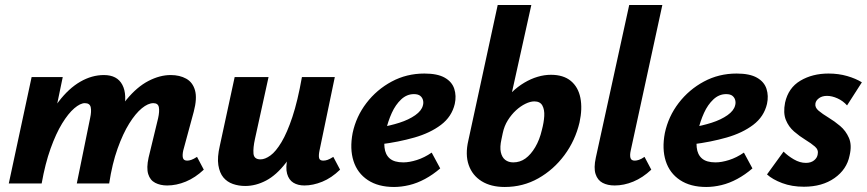

<svg xmlns="http://www.w3.org/2000/svg" viewBox="-20 -731 3454 765"><path d="M646 8Q619 8 598.5 -2.5Q578 -13 570.5 -37.5Q563 -62 572 -103L610 -260Q616 -287 613 -303.5Q610 -320 591 -320Q570 -320 545 -299.5Q520 -279 495 -239Q470 -199 448.5 -139Q427 -79 415 0H349Q373 -118 407.5 -200.5Q442 -283 484 -334Q526 -385 571.5 -408.5Q617 -432 660 -432Q696 -432 722 -417.5Q748 -403 757 -371Q766 -339 752 -286L710 -131Q706 -112 709 -101.5Q712 -91 726 -91Q733 -91 742 -94Q751 -97 765 -106L792 -55Q758 -23 720.5 -7.5Q683 8 646 8ZM15 0 106 -424H230L142 0ZM85 0Q107 -110 140 -191.5Q173 -273 213.5 -326Q254 -379 300 -405.5Q346 -432 394 -432Q447 -432 467.5 -393Q488 -354 472 -286L403 0H286L339 -260Q345 -287 341.5 -303.5Q338 -320 318 -320Q300 -320 276 -299.5Q252 -279 227.5 -239Q203 -199 181.5 -139Q160 -79 146 0Z M957 10Q931 10 908 2Q885 -6 870 -24Q855 -42 850 -73Q845 -104 856 -151L915 -424H1050L996 -178Q988 -142 990 -119Q992 -96 1018 -96Q1036 -96 1057.5 -111.5Q1079 -127 1101.5 -164.5Q1124 -202 1145 -265Q1166 -328 1183 -424H1246Q1222 -299 1189.5 -215Q1157 -131 1119 -82Q1081 -33 1040 -11.5Q999 10 957 10ZM1193 8Q1167 8 1149 -3Q1131 -14 1124 -38.5Q1117 -63 1126 -103L1192 -424H1314L1253 -131Q1249 -111 1251.5 -101Q1254 -91 1268 -91Q1276 -91 1285 -94Q1294 -97 1308 -106L1335 -55Q1301 -22 1264 -7Q1227 8 1193 8Z M1550 14Q1487 14 1445.5 -13.5Q1404 -41 1388.5 -89.5Q1373 -138 1385 -201Q1399 -267 1440 -320.5Q1481 -374 1540.5 -406Q1600 -438 1671 -438Q1723 -438 1752 -421.5Q1781 -405 1790 -377Q1799 -349 1792 -317Q1780 -266 1737 -233.5Q1694 -201 1631 -183Q1568 -165 1496 -156L1491 -223Q1534 -230 1571.5 -242Q1609 -254 1634.5 -272Q1660 -290 1665 -311Q1668 -321 1665.5 -331.5Q1663 -342 1654.5 -349Q1646 -356 1629 -356Q1601 -356 1578.5 -335Q1556 -314 1541 -281Q1526 -248 1517 -209Q1509 -172 1512 -143.5Q1515 -115 1533 -99.5Q1551 -84 1587 -84Q1611 -84 1641 -93.5Q1671 -103 1700 -123L1734 -60Q1705 -35 1673.5 -18Q1642 -1 1610.5 6.5Q1579 14 1550 14Z M1991 14Q1936 14 1899 -9Q1862 -32 1847.5 -73.5Q1833 -115 1846 -171L1963 -711H2097L2020 -364Q2043 -386 2069 -401.5Q2095 -417 2122 -425Q2149 -433 2175 -433Q2225 -433 2254.5 -408.5Q2284 -384 2292.5 -341Q2301 -298 2289 -243Q2272 -171 2229 -113Q2186 -55 2125 -20.5Q2064 14 1991 14ZM1978 -176Q1971 -145 1975.5 -124.5Q1980 -104 1993 -94Q2006 -84 2025 -84Q2052 -84 2073.5 -99.5Q2095 -115 2112.5 -144.5Q2130 -174 2139 -213Q2147 -243 2148.5 -268.5Q2150 -294 2141 -310.5Q2132 -327 2109 -327Q2093 -327 2073.5 -317.5Q2054 -308 2036 -291.5Q2018 -275 2003.5 -252Q1989 -229 1983 -200Z M2429 8Q2401 8 2381 -2.5Q2361 -13 2353 -37.5Q2345 -62 2354 -103L2487 -711H2619L2493 -131Q2489 -113 2492 -102Q2495 -91 2509 -91Q2516 -91 2525.5 -94Q2535 -97 2548 -106L2575 -55Q2541 -23 2503.5 -7.5Q2466 8 2429 8Z M2794 14Q2731 14 2689.5 -13.5Q2648 -41 2632.5 -89.5Q2617 -138 2629 -201Q2643 -267 2684 -320.5Q2725 -374 2784.5 -406Q2844 -438 2915 -438Q2967 -438 2996 -421.5Q3025 -405 3034 -377Q3043 -349 3036 -317Q3024 -266 2981 -233.5Q2938 -201 2875 -183Q2812 -165 2740 -156L2735 -223Q2778 -230 2815.5 -242Q2853 -254 2878.5 -272Q2904 -290 2909 -311Q2912 -321 2909.5 -331.5Q2907 -342 2898.5 -349Q2890 -356 2873 -356Q2845 -356 2822.5 -335Q2800 -314 2785 -281Q2770 -248 2761 -209Q2753 -172 2756 -143.5Q2759 -115 2777 -99.5Q2795 -84 2831 -84Q2855 -84 2885 -93.5Q2915 -103 2944 -123L2978 -60Q2949 -35 2917.5 -18Q2886 -1 2854.5 6.5Q2823 14 2794 14Z M3183 13Q3135 13 3096.5 -1.5Q3058 -16 3036 -36L3102 -127Q3119 -110 3143 -96Q3167 -82 3191 -82Q3211 -82 3223.5 -92Q3236 -102 3238 -116Q3242 -134 3227 -147Q3212 -160 3189 -174Q3166 -188 3144 -207Q3122 -226 3111 -253.5Q3100 -281 3108 -322Q3121 -381 3169 -409.5Q3217 -438 3281 -438Q3321 -438 3355.5 -428Q3390 -418 3414 -403L3355 -311Q3339 -329 3317 -339Q3295 -349 3275 -349Q3256 -349 3243.5 -340Q3231 -331 3229 -319Q3226 -303 3241.5 -290Q3257 -277 3281 -262.5Q3305 -248 3327.5 -229Q3350 -210 3362.5 -181.5Q3375 -153 3365 -111Q3354 -56 3305 -21.5Q3256 13 3183 13Z"/></svg>

Font: Ysabeau Infant ExtraBold
Style: Italic
Weight: 800
Italic angle: -12°
Designer: Christian Thalmann (Catharsis Fonts)
Version: Version 2.001;gftools[0.9.30]; featfreeze: ss01,ss02,lnum